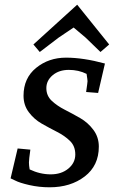

<svg xmlns="http://www.w3.org/2000/svg" viewBox="-20 -785 485 816"><path d="M109 -149Q103 -107 103 -94.5Q103 -82 106 -65Q150 -44 195.5 -44Q241 -44 270.5 -68.5Q300 -93 300 -128.5Q300 -164 277.5 -186Q255 -208 222.5 -224.5Q190 -241 157.5 -259.5Q125 -278 102.5 -308Q80 -338 80 -378Q80 -453 133.5 -496.5Q187 -540 260.5 -540Q334 -540 426 -515L397 -390L346 -394Q352 -435 352 -440Q352 -445 348 -471Q314 -488 272.5 -488Q231 -488 204 -465.5Q177 -443 177 -410.5Q177 -378 200 -356.5Q223 -335 255.5 -318.5Q288 -302 321 -283Q354 -264 377 -233Q400 -202 400 -162Q400 -81 340 -35Q280 11 191 11Q146 11 104.5 1.5Q63 -8 44 -18L25 -27L55 -154ZM308 -765 444 -596 407 -564 344 -625 293 -668Q278 -658 255 -642.5Q232 -627 229 -625L149 -564L122 -596Z"/></svg>

Font: Andada SC
Style: Italic
Weight: 400
Italic angle: -8.29999°
Designer: Carolina Giovagnoli
Foundry: Carolina Giovagnoli
Version: Version 1.003